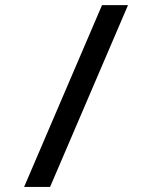

<svg xmlns="http://www.w3.org/2000/svg" viewBox="-20 -739 601 758"><path d="M485.4 -718.8Q382.8 -479.5 177.7 -1Q143.6 -1 75.2 -1Q177.7 -240.2 382.8 -718.8Q417 -718.8 485.4 -718.8Z"/></svg>

Font: Via Messena
Style: Regular
Weight: 400
Designer: Edward Sonnex
Version: 1.0